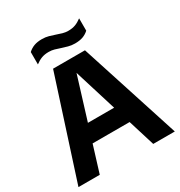

<svg xmlns="http://www.w3.org/2000/svg" viewBox="-214 -1086 1155 1233"><g transform="rotate(-30 364.0 -470.0)"><path d="M7 0 246 -740H482.5L721.5 0H561.5L354.5 -669H371.5L165 0ZM173 -197.5 208 -327H520L554.5 -197.5ZM450 -809.5Q423.5 -809.5 400.5 -816Q377.5 -822.5 355.5 -829.5Q336 -836.5 316.2 -842Q296.5 -847.5 275 -847.5Q244.5 -847.5 221.5 -838.8Q198.5 -830 175.5 -812.5V-904Q195.5 -922.5 219.8 -931.5Q244 -940.5 278 -940.5Q305 -940.5 328 -934Q351 -927.5 372.5 -920Q392.5 -913 412.2 -907.2Q432 -901.5 453 -901.5Q483.5 -901.5 506.5 -910.2Q529.5 -919 552.5 -936.5V-845Q533 -827 508.5 -818.2Q484 -809.5 450 -809.5Z"/></g></svg>

Font: Encode Sans Condensed Thin
Style: Bold
Weight: 700
Version: Version 3.002